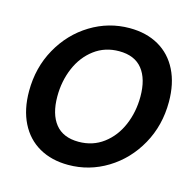

<svg xmlns="http://www.w3.org/2000/svg" viewBox="-106 -822 954 944"><g transform="rotate(15 371.0 -350.0)"><path d="M42 -287Q42 -407 96.5 -504.5Q151 -602 242.5 -658Q334 -714 441 -714Q526 -714 589 -678Q652 -642 686 -574Q720 -506 720 -413Q720 -293 665.5 -195.5Q611 -98 519.5 -42Q428 14 321 14Q236 14 173 -22Q110 -58 76 -126Q42 -194 42 -287ZM578 -402Q578 -492 538.5 -541.5Q499 -591 420 -591Q348 -591 294 -550.5Q240 -510 211.5 -443Q183 -376 183 -298Q183 -208 222.5 -158.5Q262 -109 341 -109Q413 -109 467 -149.5Q521 -190 549.5 -257Q578 -324 578 -402Z"/></g></svg>

Font: Cabin
Style: Bold Italic
Weight: 700
Italic angle: -7°
Designer: Pablo Impallari
Foundry: Pablo Impallari. http://www.impallari.com Igino Marini. http://www.ikern.com
Version: Version 2.200